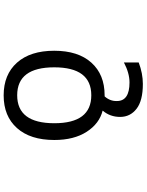

<svg xmlns="http://www.w3.org/2000/svg" viewBox="103 -678 794 1040"><g transform="rotate(-90 500.0 -158.0)"><path d="M352.5 -260.7Q352.5 -60.5 503.9 -60.5Q655.3 -60.5 655.3 -261.2Q655.3 -461.9 503.9 -461.9Q352.5 -461.9 352.5 -260.7ZM565.4 218.8Q474.6 218.8 430.7 184.6Q386.7 150.4 386.7 95.7Q386.7 41 420.9 1Q350.6 -16.6 306.2 -85.4Q261.7 -154.3 261.7 -260.7Q261.7 -390.6 326.2 -462.9Q390.6 -535.2 503.4 -535.2Q616.2 -535.2 680.7 -462.9Q745.1 -390.6 745.1 -261.2Q745.1 -131.8 680.7 -60.1Q616.2 11.7 503.9 11.7H498Q471.7 41 472.7 78.1Q472.7 146.5 573.2 146.5Q624 146.5 681.6 116.2V196.3Q622.1 218.8 565.4 218.8Z"/></g></svg>

Font: Gen Shin Gothic Monospace Regular
Style: Regular
Weight: 400
Designer: [Source Han Sans]
Ryoko NISHIZUKA  (kana & ideographs); Paul D. Hunt (Latin, Greek & Cyrillic); Wenlong ZHANG  (bopomofo
Version: Version 1.002.20150607